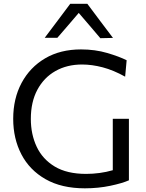

<svg xmlns="http://www.w3.org/2000/svg" viewBox="-20 -988 773 1018"><path d="M430 10.5Q306.5 10.5 221.8 -37.8Q137 -86 93.5 -169.5Q50 -253 50 -358Q50 -465.5 94.5 -548.5Q139 -631.5 219.5 -678.8Q300 -726 409.5 -726Q484.5 -726 548.8 -707Q613 -688 651.5 -668.5L643.5 -581.5Q581.5 -616 524.5 -631Q467.5 -646 415 -646Q335.5 -646 274.2 -611.5Q213 -577 178.2 -512.2Q143.5 -447.5 143.5 -357.5Q143.5 -276 174.5 -210Q205.5 -144 270.2 -105Q335 -66 436.5 -66Q472 -66 507.8 -70.8Q543.5 -75.5 578 -85.5V-358H663.5V-32Q629 -16.5 565 -3Q501 10.5 430 10.5ZM512 -785.5Q483.5 -819.5 455 -852.5Q426.5 -885.5 397.5 -919.5Q369 -886 340.8 -853.2Q312.5 -820.5 284 -787.5H217Q250.5 -832 284.5 -877.2Q318.5 -922.5 352.5 -968H443Q477 -922.5 511 -877Q545 -831.5 579 -787Z"/></svg>

Font: Commissioner
Style: Regular
Weight: 400
Designer: Kostas Bartsokas
Foundry: Kostas Bartsokas
Version: Version 1.000; ttfautohint (v1.8.3)